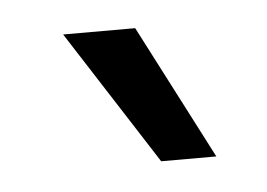

<svg xmlns="http://www.w3.org/2000/svg" viewBox="-28 -815 299 215"><g transform="rotate(-5 121.5 -707.5)"><path d="M49 -783H130L208 -632H146Z"/></g></svg>

Font: Krub
Style: Italic
Weight: 400
Italic angle: -8°
Designer: Ekaluck Peanpanawate
Foundry: Cadson Demak Co.,Ltd.
Version: Version 1.000; ttfautohint (v1.6)